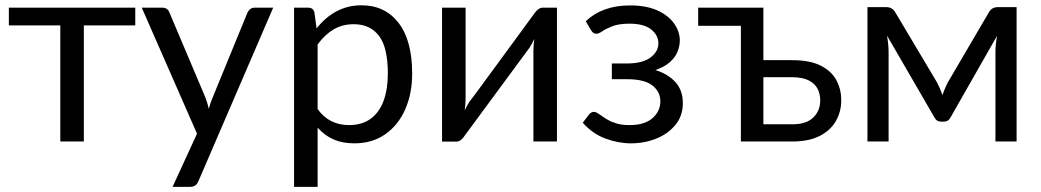

<svg xmlns="http://www.w3.org/2000/svg" viewBox="-20 -535 3935 726"><path d="M297 0H208V-439H13.5V-506H491.5V-439H297Z M698.5 171.5H632.5L725 -29.5L516 -506H593Q614 -506 620.5 -488L756 -168Q764.5 -146 769.5 -124Q776 -147 785 -168.5L916 -488Q925.5 -506 942.5 -506H1013L730.5 149.5Q726.5 160 719 165.8Q711.5 171.5 698.5 171.5Z M1181 171.5H1092V-506H1145.5Q1164.5 -506 1169 -487.5L1177 -427.5Q1246.5 -515 1347 -515Q1435.5 -515 1487 -448.5Q1538.5 -382 1538.5 -256.5Q1538.5 -181 1512.2 -121.5Q1486 -62 1437 -27.5Q1388 7 1319.5 7Q1275 7 1241.2 -7.8Q1207.5 -22.5 1181 -52.5ZM1299.5 -62Q1349 -62 1381.5 -85.8Q1414 -109.5 1430.2 -153.2Q1446.5 -197 1446.5 -256.5Q1446.5 -356 1413 -399.5Q1379.5 -443.5 1317.5 -443.5Q1275 -443.5 1241.8 -424Q1208.5 -404.5 1181 -367V-122.5Q1224.5 -62 1299.5 -62Z M1705 0.5H1651.5V-506H1740.5V-161.5Q1740.5 -141.5 1737 -118Q1744 -132.5 1755.5 -151Q1764.5 -161.5 1841.5 -267Q1897.5 -344 2000.5 -484Q2015.5 -506 2032.5 -506H2086V0H1997V-344.5Q1997 -365 2000.5 -388Q1991.5 -368.5 1982.5 -355Q1974 -343 1904 -248.5Q1834 -154 1737 -22Q1732 -13.5 1723.8 -6.5Q1715.5 0.5 1705 0.5Z M2365.5 7Q2318 7 2269 -11.2Q2220 -29.5 2183.5 -71L2208.5 -103.5Q2216 -112 2225.5 -112Q2232 -112 2238.5 -108Q2245 -104 2253.5 -98Q2263.5 -90.5 2277.8 -82.2Q2292 -74 2312 -68Q2332 -62 2360 -62Q2417.5 -62 2447.2 -88.2Q2477 -114.5 2477 -152Q2477 -188 2447 -211.8Q2417 -235.5 2351 -235.5H2293.5V-295H2351Q2409 -295 2439.2 -317.2Q2469.5 -339.5 2469.5 -371.5Q2469.5 -401.5 2442.5 -423.5Q2415 -445.5 2360 -445.5Q2319 -445.5 2295 -435.5Q2270.5 -426 2257 -416.5Q2244 -407.5 2235.5 -407.5Q2229 -407.5 2224.5 -410.2Q2220 -413 2215 -420.5L2195 -454.5Q2257.5 -514.5 2362.5 -514.5Q2424 -514.5 2465.8 -495.5Q2507.5 -476.5 2529 -446Q2550.5 -415.5 2550.5 -382Q2550.5 -361.5 2542.2 -340.2Q2534 -319 2513.5 -300.5Q2493 -282 2458 -270Q2505 -256 2533.5 -225Q2562 -194 2562 -145Q2562 -97.5 2534.5 -63.5Q2507 -29.5 2462.2 -11.2Q2417.5 7 2365.5 7Z M2976 0H2781.5V-437.5H2620V-506H2866.5V-307.5H2974Q3044 -307.5 3085 -286Q3126 -264.5 3143.5 -230Q3161 -196 3161 -156.5Q3161 -113 3140.8 -77.5Q3120.5 -42 3079.5 -21Q3038.5 0 2976 0ZM2976 -65Q3029.5 -65 3055.5 -91Q3081.5 -116.5 3081.5 -155.5Q3081.5 -180 3071.2 -199.8Q3061 -219.5 3037.5 -231.2Q3014 -243 2974.5 -243H2866.5V-65Z M3824 0H3744V-337Q3744 -365 3750 -399.5L3574.5 -91.5Q3566 -75 3548.5 -75H3538.5Q3521.5 -75 3513 -91.5L3334 -400.5Q3340 -366.5 3340 -337V0H3260V-508H3331.5Q3354 -508 3365.5 -488L3523 -223.5Q3535 -201 3543.5 -175.5Q3552.5 -201 3564 -223.5L3719 -488Q3730 -508 3753 -508H3824Z"/></svg>

Font: Verano Sans
Style: Regular
Weight: 400
Designer: Lukasz Dziedzic with Adam Twardoch and Botio Nikoltchev
Foundry: tyPoland Lukasz Dziedzic
Version: Version 3.001;December 28, 2019;FontCreator 12.0.0.2547 64-b